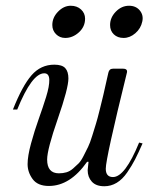

<svg xmlns="http://www.w3.org/2000/svg" viewBox="-20 -638 537 668"><path d="M207 -506Q188 -506 175 -519Q162 -532 162 -551Q162 -577 182 -597.5Q202 -618 226 -618Q248 -618 262 -605Q276 -592 276 -573Q276 -545 254.5 -525.5Q233 -506 207 -506ZM410 -506Q389 -506 376 -518.5Q363 -531 363 -551Q363 -577 383 -597.5Q403 -618 429 -618Q453 -618 466.5 -601.5Q480 -585 475 -563Q470 -539 451 -522.5Q432 -506 410 -506ZM343 10Q314 10 299.5 -6Q285 -22 285 -46L288 -75H283Q224 9 150 9Q111 9 93.5 -15Q76 -39 76 -67Q76 -95 88 -139Q100 -183 114.5 -223.5Q129 -264 140.5 -301Q152 -338 151.5 -360.5Q151 -383 134 -383Q91 -383 40 -257H25Q58 -340 90 -376.5Q122 -413 169 -413Q196 -413 207 -401Q218 -389 218 -365Q218 -331 181 -224.5Q144 -118 144 -83Q144 -35 185 -35Q199 -35 211 -38.5Q223 -42 234 -51.5Q245 -61 253.5 -69.5Q262 -78 271 -96Q280 -114 286.5 -127Q293 -140 301 -166Q309 -192 314 -208Q319 -224 327 -256.5Q335 -289 339.5 -307.5Q344 -326 352 -363Q355 -378 357 -385Q360 -399 373 -399H408Q426 -399 421 -383Q348 -87 348 -51Q348 -22 373 -22Q415 -22 464 -142L476 -139Q461 -105 450 -83.5Q439 -62 422.5 -38Q406 -14 386 -2Q366 10 343 10Z"/></svg>

Font: HK Venetian
Style: Italic
Weight: 400
Italic angle: -12°
Version: Version 1.000;PS 001.000;hotconv 1.0.88;makeotf.lib2.5.64775